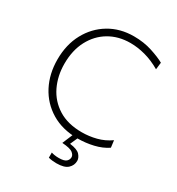

<svg xmlns="http://www.w3.org/2000/svg" viewBox="-216 -862 1117 1209"><g transform="rotate(30 343.0 -257.5)"><path d="M416.5 9.5Q305 9.5 224.2 -39.2Q143.5 -88 100.2 -171.2Q57 -254.5 57 -358.5Q57 -467 101.8 -549.5Q146.5 -632 224.5 -678.8Q302.5 -725.5 402.5 -725.5Q474.5 -725.5 535.2 -705.8Q596 -686 631.5 -666L625.5 -615Q567.5 -648.5 512.2 -663.2Q457 -678 404.5 -678Q318 -678 251.2 -638.5Q184.5 -599 146.5 -527Q108.5 -455 108.5 -357.5Q108.5 -269 143.5 -196.2Q178.5 -123.5 247.5 -80.5Q316.5 -37.5 418 -37.5Q471 -37.5 522.8 -50.8Q574.5 -64 620 -96L626.5 -45Q584.5 -16.5 528.5 -3.5Q472.5 9.5 416.5 9.5ZM377.5 211.5Q345.5 211.5 319.5 204.5V167Q327 170 341.8 172.5Q356.5 175 374 175Q413 175 427.5 162Q442 149 442 130.5Q442 115 423.8 100.2Q405.5 85.5 346.5 81.5L386.5 -14H419V0L391.5 62Q447 69 465.8 90.2Q484.5 111.5 484.5 133Q484.5 165.5 459.8 188.5Q435 211.5 377.5 211.5Z"/></g></svg>

Font: Commissioner ExtraLight
Style: Regular
Weight: 200
Designer: Kostas Bartsokas
Foundry: Kostas Bartsokas
Version: Version 1.000; ttfautohint (v1.8.3)